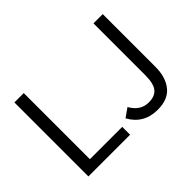

<svg xmlns="http://www.w3.org/2000/svg" viewBox="-125 -924 1203 1203"><g transform="rotate(-45 477.0 -322.0)"><path d="M169.9 -655.8V-69.8H456.5V0H86.9V-655.8ZM683.6 -60.1Q737.3 -60.1 762.5 -91.3Q787.6 -122.6 787.6 -195.8V-655.8H869.6V-188Q869.6 -97.2 825.7 -42.5Q781.7 12.2 689.9 12.2Q566.9 12.2 508.8 -92.8L567.4 -134.3Q589.8 -95.7 618.4 -77.9Q647 -60.1 683.6 -60.1Z"/></g></svg>

Font: Varta
Style: Regular
Weight: 400
Designer: Joana Correia, Viktoriya Grabowska, Eben Sorkin
Foundry: Sorkin Type
Version: Version 1.003; ttfautohint (v1.3) -l 8 -r 24 -G 200 -x 12 -H